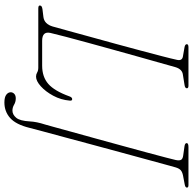

<svg xmlns="http://www.w3.org/2000/svg" viewBox="-22 -718 898 895"><g transform="rotate(90 427.5 -271.0)"><path d="M295.5 0H20Q4 0 6.5 -9Q6.5 -17 24 -19.5L60.5 -24Q92.5 -28.5 104 -67Q112 -95.5 124.8 -142.2Q137.5 -189 153.2 -245.8Q169 -302.5 185.2 -362Q201.5 -421.5 216.2 -477Q231 -532.5 242.5 -576.8Q254 -621 259.5 -646.5Q265 -670 244.5 -674L201.5 -681.5Q186.5 -684 186.5 -692.5Q186.5 -700 201 -700H380Q392 -700 392 -692.5Q392 -683.5 375 -681.5L328.5 -674Q303 -671 293.5 -639Q287 -615 274.2 -570.2Q261.5 -525.5 245.5 -468.5Q229.5 -411.5 212.5 -350.2Q195.5 -289 179.8 -231.5Q164 -174 152 -128.2Q140 -82.5 134 -56.5Q125.5 -18 170.5 -18H286.5Q339 -18 371.8 -46.8Q404.5 -75.5 429.5 -144.5Q434 -158 442.5 -158Q451 -158 449.5 -146.5Q446 -105.5 426.8 -69.8Q407.5 -34 382.8 -11.8Q358 10.5 337.5 10.5Q327 10.5 318.2 5.2Q309.5 0 295.5 0ZM761 -641Q758.5 -633 748.5 -596Q738.5 -559 723.2 -503.2Q708 -447.5 690 -381.5Q672 -315.5 654 -248.2Q636 -181 620 -121.5Q604 -62 592.2 -18.8Q580.5 24.5 576.5 41Q561 104 530.8 131Q500.5 158 458 158Q433.5 158 422 149.2Q410.5 140.5 410.5 128Q411 118.5 418.2 111.8Q425.5 105 439 105Q455.5 105 468.5 112.8Q481.5 120.5 496 120.5Q514.5 120.5 529.2 103.2Q544 86 546.5 39Q548 8 561 -32Q562.5 -37 571.8 -70.5Q581 -104 595.2 -155.8Q609.5 -207.5 626.5 -268.8Q643.5 -330 660.2 -391.8Q677 -453.5 691.5 -506.8Q706 -560 715.2 -596Q724.5 -632 726.5 -641Q730 -658.5 725.2 -666Q720.5 -673.5 705 -675.5L662.5 -681.5Q647.5 -683.5 647.5 -692Q648 -700 666 -700H843Q855 -700 855 -693Q855 -685 840 -682.5L798 -674.5Q782 -671 774 -664Q766 -657 761 -641Z"/></g></svg>

Font: Fraunces 72pt S050 Thin
Style: Italic
Weight: 100
Italic angle: -16°
Version: Version 1.000; ttfautohint (v1.8.3)